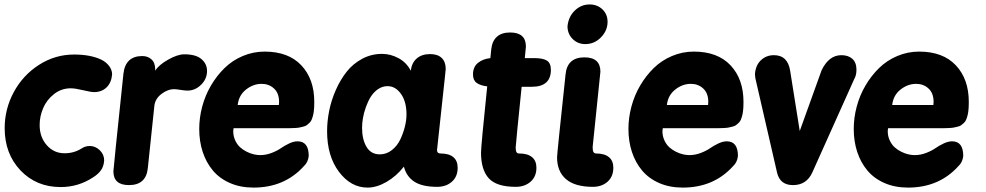

<svg xmlns="http://www.w3.org/2000/svg" viewBox="-20 -832 4430 863"><path d="M297.9 -435.1Q255.9 -435.1 222.9 -409.2Q189.9 -383.3 174.1 -346.2Q158.2 -309.1 158.2 -270Q158.2 -215.8 190.2 -179.4Q222.2 -143.1 270 -143.1Q313 -143.1 347.2 -165Q363.8 -175.8 383.8 -175.8Q408.7 -175.8 428.5 -156.7Q448.2 -137.7 448.2 -110.8Q446.3 -84 433.8 -66.7Q421.4 -49.3 398.9 -35.2Q332.5 8.8 252.9 8.8Q143.1 8.8 72 -66.2Q1 -141.1 1 -255.9Q1 -342.3 42.2 -418.5Q83.5 -494.6 155.8 -540.8Q228 -586.9 313 -586.9Q386.7 -586.9 435.1 -564Q457 -553.2 470.5 -535.4Q483.9 -517.6 483.9 -497.1Q480.5 -459.5 458.5 -438.7Q436.5 -418 402.8 -418Q389.2 -418 353.5 -426.5Q317.9 -435.1 297.9 -435.1Z M534.7 -500Q543.5 -580.1 619.6 -580.1Q644.5 -580.1 661.1 -564.9Q677.7 -549.8 677.7 -519V-514.2Q692.9 -539.6 735.4 -563.7Q777.8 -587.9 808.6 -587.9Q860.4 -587.9 885.5 -566.4Q910.6 -544.9 910.6 -513.2Q910.6 -477.5 884 -451.2Q857.4 -424.8 822.8 -424.8Q810.5 -424.8 791.3 -428Q772 -431.2 763.7 -431.2Q733.4 -431.2 705.3 -409.4Q677.2 -387.7 673.8 -356L644.5 -77.1Q637.2 0 559.6 0Q489.7 0 489.7 -62Q489.7 -71.8 534.7 -500Z M1169.4 -600.1Q1276.4 -600.1 1334.5 -538.3Q1392.6 -476.6 1392.6 -374Q1392.6 -347.2 1390.6 -333Q1389.2 -320.3 1386.2 -310.1Q1383.3 -299.8 1379.9 -292.2Q1376.5 -284.7 1369.9 -278.8Q1363.3 -272.9 1358.2 -269Q1353 -265.1 1342.8 -262.7Q1332.5 -260.3 1325.9 -258.8Q1319.3 -257.3 1305.4 -256.6Q1291.5 -255.9 1283.4 -255.9Q1275.4 -255.9 1258.8 -255.9H1029.8Q1029.8 -253.9 1029.1 -249.5Q1028.3 -245.1 1028.3 -243.2Q1028.3 -220.2 1037.1 -201.2Q1045.9 -182.1 1059.1 -170.2Q1072.3 -158.2 1089.1 -149.9Q1106 -141.6 1121.1 -138.2Q1136.2 -134.8 1149.4 -134.8Q1175.3 -134.8 1200.7 -144.5Q1226.1 -154.3 1242.4 -165.8Q1258.8 -177.2 1279.3 -187Q1299.8 -196.8 1317.4 -196.8Q1367.7 -196.8 1367.7 -130.9Q1364.7 -102.5 1345.7 -85Q1258.8 11.2 1119.6 11.2Q1060.5 11.2 1013.7 -9.3Q966.8 -29.8 936.8 -65.7Q906.7 -101.6 891.1 -149.2Q875.5 -196.8 875.5 -252Q875.5 -302.7 888.9 -353Q902.3 -403.3 928.2 -447.5Q954.1 -491.7 989.3 -526.1Q1024.4 -560.5 1071.3 -580.3Q1118.2 -600.1 1169.4 -600.1ZM1048.3 -359.9H1233.4Q1234.4 -364.7 1234.4 -374Q1234.4 -413.1 1211.7 -434.1Q1189 -455.1 1155.8 -455.1Q1118.2 -455.1 1085.7 -429.4Q1053.2 -403.8 1048.3 -359.9Z M1913.1 -588.9Q1947.3 -588.9 1965.3 -571.5Q1983.4 -554.2 1983.4 -522Q1983.4 -520.5 1980 -487.8Q1965.8 -358.9 1944.3 -157.2Q1944.3 -142.1 1960.4 -142.1Q1998 -142.1 2017.6 -125.7Q2037.1 -109.4 2037.1 -78.1Q2037.1 -38.1 2011 -15.1Q1984.9 7.8 1945.3 7.8Q1878.4 7.8 1842.8 -15.1Q1807.1 -38.1 1795.4 -83Q1761.2 -39.6 1717 -14.2Q1672.9 11.2 1632.3 11.2Q1557.1 11.2 1503.7 -59.6Q1450.2 -130.4 1450.2 -242.2Q1450.2 -287.1 1459.7 -334.5Q1469.2 -381.8 1489.5 -427.7Q1509.8 -473.6 1538.1 -509.5Q1566.4 -545.4 1607.7 -567.6Q1648.9 -589.8 1697.3 -589.8Q1735.8 -589.8 1771.7 -570.3Q1807.6 -550.8 1826.2 -514.2Q1831.1 -550.8 1853.8 -569.8Q1876.5 -588.9 1913.1 -588.9ZM1687 -138.2Q1716.8 -138.2 1741 -157Q1765.1 -175.8 1778.8 -204.3Q1792.5 -232.9 1799.8 -262.5Q1807.1 -292 1807.1 -317.9Q1807.1 -375.5 1782.2 -410.2Q1757.3 -444.8 1722.2 -444.8Q1698.7 -444.8 1679 -431.2Q1659.2 -417.5 1646.2 -396.5Q1633.3 -375.5 1624.3 -349.9Q1615.2 -324.2 1611.3 -300.8Q1607.4 -277.3 1607.4 -257.8Q1607.4 -205.6 1627.4 -171.9Q1647.5 -138.2 1687 -138.2Z M2184.1 -570.8 2188 -609.9Q2191.9 -647.5 2213.4 -666.7Q2234.9 -686 2272.9 -686Q2343.8 -686 2343.8 -623Q2343.8 -621.6 2343.5 -618.2Q2343.3 -614.7 2341.8 -601.6Q2340.3 -588.4 2338.9 -570.8H2381.8Q2420.4 -570.8 2438.2 -559.6Q2456.1 -548.3 2456.1 -518.1Q2456.1 -441.9 2370.1 -441.9H2324.7Q2297.9 -180.7 2297.9 -168.9Q2297.9 -154.8 2301.3 -148.4Q2304.7 -142.1 2314 -142.1Q2351.6 -142.1 2371.3 -125.7Q2391.1 -109.4 2391.1 -78.1Q2391.1 -38.1 2364.7 -15.1Q2338.4 7.8 2298.8 7.8Q2211.9 7.8 2177 -30.5Q2142.1 -68.8 2142.1 -146Q2142.1 -174.8 2169.9 -443.8Q2139.6 -447.3 2122.8 -459.2Q2106 -471.2 2106 -497.1Q2106 -530.8 2127.7 -548.8Q2149.4 -566.9 2184.1 -570.8Z M2522 -497.1Q2529.3 -574.2 2606.9 -574.2Q2678.7 -574.2 2678.7 -509.8Q2678.7 -506.8 2644 -172.9V-166Q2644 -142.1 2659.7 -142.1Q2697.3 -142.1 2717 -125.7Q2736.8 -109.4 2736.8 -78.1Q2736.8 -38.1 2710.7 -15.1Q2684.6 7.8 2645 7.8Q2564 7.8 2523.9 -26.9Q2483.9 -61.5 2483.9 -125Q2483.9 -140.1 2522 -497.1ZM2530.8 -713.9Q2535.2 -757.3 2563.7 -784.7Q2592.3 -812 2629.9 -812Q2665 -812 2688 -789.8Q2710.9 -767.6 2710.9 -733.9Q2710.9 -694.8 2681.4 -664.3Q2651.9 -633.8 2610.8 -633.8Q2576.7 -633.8 2553.7 -657Q2530.8 -680.2 2530.8 -713.9Z M3098.6 -600.1Q3205.6 -600.1 3263.7 -538.3Q3321.8 -476.6 3321.8 -374Q3321.8 -347.2 3319.8 -333Q3318.4 -320.3 3315.4 -310.1Q3312.5 -299.8 3309.1 -292.2Q3305.7 -284.7 3299.1 -278.8Q3292.5 -272.9 3287.4 -269Q3282.2 -265.1 3272 -262.7Q3261.7 -260.3 3255.1 -258.8Q3248.5 -257.3 3234.6 -256.6Q3220.7 -255.9 3212.6 -255.9Q3204.6 -255.9 3188 -255.9H2959Q2959 -253.9 2958.3 -249.5Q2957.5 -245.1 2957.5 -243.2Q2957.5 -220.2 2966.3 -201.2Q2975.1 -182.1 2988.3 -170.2Q3001.5 -158.2 3018.3 -149.9Q3035.2 -141.6 3050.3 -138.2Q3065.4 -134.8 3078.6 -134.8Q3104.5 -134.8 3129.9 -144.5Q3155.3 -154.3 3171.6 -165.8Q3188 -177.2 3208.5 -187Q3229 -196.8 3246.6 -196.8Q3296.9 -196.8 3296.9 -130.9Q3293.9 -102.5 3274.9 -85Q3188 11.2 3048.8 11.2Q2989.7 11.2 2942.9 -9.3Q2896 -29.8 2866 -65.7Q2835.9 -101.6 2820.3 -149.2Q2804.7 -196.8 2804.7 -252Q2804.7 -302.7 2818.1 -353Q2831.5 -403.3 2857.4 -447.5Q2883.3 -491.7 2918.5 -526.1Q2953.6 -560.5 3000.5 -580.3Q3047.4 -600.1 3098.6 -600.1ZM2977.5 -359.9H3162.6Q3163.6 -364.7 3163.6 -374Q3163.6 -413.1 3140.9 -434.1Q3118.2 -455.1 3085 -455.1Q3047.4 -455.1 3014.9 -429.4Q2982.4 -403.8 2977.5 -359.9Z M3531.7 -513.2 3574.7 -243.2 3672.9 -516.1Q3705.6 -584 3761.7 -584Q3793 -584 3811.3 -567.4Q3829.6 -550.8 3829.6 -519Q3829.6 -493.2 3819.8 -477.1L3630.9 -56.2Q3605 0 3544.4 0Q3485.8 0 3472.7 -56.2L3375.5 -479Q3373.5 -492.7 3373.5 -501Q3377 -540 3400.9 -562Q3424.8 -584 3458.5 -584Q3521 -584 3531.7 -513.2Z M4111.3 -600.1Q4218.3 -600.1 4276.4 -538.3Q4334.5 -476.6 4334.5 -374Q4334.5 -347.2 4332.5 -333Q4331.1 -320.3 4328.1 -310.1Q4325.2 -299.8 4321.8 -292.2Q4318.4 -284.7 4311.8 -278.8Q4305.2 -272.9 4300 -269Q4294.9 -265.1 4284.7 -262.7Q4274.4 -260.3 4267.8 -258.8Q4261.2 -257.3 4247.3 -256.6Q4233.4 -255.9 4225.3 -255.9Q4217.3 -255.9 4200.7 -255.9H3971.7Q3971.7 -253.9 3970.9 -249.5Q3970.2 -245.1 3970.2 -243.2Q3970.2 -220.2 3979 -201.2Q3987.8 -182.1 4001 -170.2Q4014.2 -158.2 4031 -149.9Q4047.9 -141.6 4063 -138.2Q4078.1 -134.8 4091.3 -134.8Q4117.2 -134.8 4142.6 -144.5Q4168 -154.3 4184.3 -165.8Q4200.7 -177.2 4221.2 -187Q4241.7 -196.8 4259.3 -196.8Q4309.6 -196.8 4309.6 -130.9Q4306.6 -102.5 4287.6 -85Q4200.7 11.2 4061.5 11.2Q4002.4 11.2 3955.6 -9.3Q3908.7 -29.8 3878.7 -65.7Q3848.6 -101.6 3833 -149.2Q3817.4 -196.8 3817.4 -252Q3817.4 -302.7 3830.8 -353Q3844.2 -403.3 3870.1 -447.5Q3896 -491.7 3931.2 -526.1Q3966.3 -560.5 4013.2 -580.3Q4060.1 -600.1 4111.3 -600.1ZM3990.2 -359.9H4175.3Q4176.3 -364.7 4176.3 -374Q4176.3 -413.1 4153.6 -434.1Q4130.9 -455.1 4097.7 -455.1Q4060.1 -455.1 4027.6 -429.4Q3995.1 -403.8 3990.2 -359.9Z"/></svg>

Font: BPreplay
Style: Bold Italic
Weight: 700
Italic angle: -6°
Designer: Magenta/George Triantafyllakos
Foundry: Magenta/George Triantafyllakos
Version: Version 1.00